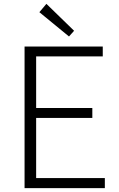

<svg xmlns="http://www.w3.org/2000/svg" viewBox="-20 -968 612 988"><path d="M106.4 0V-728.5H508.8V-677.7H166V-412.1H455.1V-361.3H166V-51.8H519.5V0ZM335 -780.3 182.6 -905.3 218.8 -948.2 361.3 -809.6Z"/></svg>

Font: Gen Shin Gothic Light
Style: Regular
Weight: 200
Designer: [Source Han Sans]
Ryoko NISHIZUKA  (kana & ideographs); Paul D. Hunt (Latin, Greek & Cyrillic); Wenlong ZHANG  (bopomofo
Version: Version 1.002.20150607